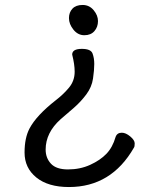

<svg xmlns="http://www.w3.org/2000/svg" viewBox="-20 -534 640 774"><path d="M258 220Q174 220 126.5 181.5Q79 143 79 81Q79 22 99 -16Q127 -69 205 -130Q235 -153 258 -180.5Q281 -208 281 -245Q281 -274 271 -314Q271 -337 310 -337Q346 -337 353 -318.5Q360 -300 360 -276Q360 -252 355 -217.5Q350 -183 328 -153.5Q306 -124 278.5 -100Q251 -76 224 -53Q164 1 164 69Q164 103 185.5 126Q207 149 254 149Q303 149 343.5 130.5Q384 112 409 86Q434 60 446 18Q452 1 471 1Q487 1 505 16Q523 31 523 44Q523 57 520 61Q429 220 258 220ZM375 -449Q375 -425 360.5 -408.5Q346 -392 320 -392Q294 -392 276 -414.5Q258 -437 258 -461Q258 -484 272 -499Q286 -514 313 -514Q340 -514 357.5 -493Q375 -472 375 -449Z"/></svg>

Font: LXGW WenKai TC
Style: Bold
Weight: 700
Designer: LXGW / Fontworks Inc.
Foundry: LXGW / Fontworks Inc.
Version: Version 1.330;April 28, 2024